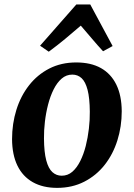

<svg xmlns="http://www.w3.org/2000/svg" viewBox="-20 -852 616 884"><path d="M331 -564.5Q398.5 -564.5 444.8 -538.5Q491 -512.5 515.5 -462.5Q540 -412.5 540.5 -340Q540.5 -269.5 520.5 -205.8Q500.5 -142 462 -93Q423.5 -44 368 -15.5Q312.5 13 243 13Q177.5 13 131 -13.2Q84.5 -39.5 60.2 -89.5Q36 -139.5 35.5 -211Q35.5 -282.5 55.5 -346.5Q75.5 -410.5 114 -459.5Q152.5 -508.5 207.2 -536.5Q262 -564.5 331 -564.5ZM313 -508.5Q285 -508.5 263.8 -490Q242.5 -471.5 227 -440.5Q211.5 -409.5 201.5 -371Q191.5 -332.5 186.8 -292Q182 -251.5 182.5 -214Q183 -151 193 -113.5Q203 -76 221.2 -59.5Q239.5 -43 264 -43Q292 -43 313 -61.2Q334 -79.5 349.5 -110.5Q365 -141.5 374.8 -180Q384.5 -218.5 389.2 -259.2Q394 -300 393.5 -338Q393 -401 383.2 -438.2Q373.5 -475.5 355.8 -492Q338 -508.5 313 -508.5ZM204.5 -614 164.5 -641.5 331.5 -831.5H395.5L498.5 -640L454.5 -616Q429 -643.5 403.5 -673.8Q378 -704 352 -734Q317 -703.5 279.8 -672.8Q242.5 -642 204.5 -614Z"/></svg>

Font: Merriweather 28pt
Style: Bold Italic
Weight: 700
Italic angle: -7.8°
Version: Version 2.101